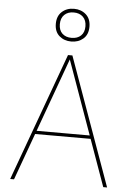

<svg xmlns="http://www.w3.org/2000/svg" viewBox="-62 -1000 722 1046"><g transform="rotate(5 299.0 -477.0)"><path d="M34 0 289 -700H313L564 0H543L301 -677L55 0ZM133 -256 142 -274H458L467 -256ZM300 -775Q261 -775 234.5 -798Q208 -821 208 -864Q208 -907 234.5 -930.5Q261 -954 300 -954Q339 -954 365.5 -930.5Q392 -907 392 -864Q392 -821 365.5 -798Q339 -775 300 -775ZM300 -795Q332 -795 351 -813Q370 -831 370 -864Q370 -897 351 -915.5Q332 -934 300 -934Q268 -934 249 -915.5Q230 -897 230 -864Q230 -831 249 -813Q268 -795 300 -795Z"/></g></svg>

Font: DM Sans 12pt Thin
Style: Regular
Weight: 250
Version: Version 4.004;gftools[0.9.30]